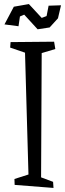

<svg xmlns="http://www.w3.org/2000/svg" viewBox="-20 -914 322 944"><path d="M2 0ZM241 -20 243 10 52 -5 51 -34 120 -56 103 -655 30 -680 32 -707 246 -709 252 -673 185 -653 182 -42ZM2 -794 48 -881 122 -894 185 -826 209 -835 219 -886 280 -888 265 -824 224 -779 165 -770 99 -842 78 -833 71 -785Z"/></svg>

Font: Underdog
Style: Regular
Weight: 400
Designer: Sergey Steblina
Foundry: Sergey Steblina, Jovanny Lemonad
Version: Version 1.001; ttfautohint (v0.9)